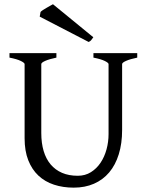

<svg xmlns="http://www.w3.org/2000/svg" viewBox="-20 -864 694 899"><path d="M622.6 -594.2Q589.4 -587.4 570.6 -579.1Q551.8 -570.8 551.8 -564V-255.9Q551.8 -191.9 536.1 -141.6Q520.5 -91.3 491.2 -56.6Q461.9 -22 419.9 -3.7Q377.9 14.6 325.2 14.6Q274.9 14.6 232.7 0.7Q190.4 -13.2 159.9 -41.7Q129.4 -70.3 112.3 -113.8Q95.2 -157.2 95.2 -216.8V-564Q95.2 -569.8 77.4 -578.6Q59.6 -587.4 24.4 -594.2V-615.2H244.1V-594.2Q210.9 -587.4 192.1 -579.1Q173.3 -570.8 173.3 -564V-241.2Q173.3 -194.3 184.3 -157.2Q195.3 -120.1 217 -94.2Q238.8 -68.4 270.5 -54.7Q302.2 -41 344.2 -41Q378.9 -41 405.8 -57.9Q432.6 -74.7 450.9 -102.1Q469.2 -129.4 478.8 -164.6Q488.3 -199.7 488.3 -235.8V-564Q488.3 -569.8 470.5 -578.6Q452.6 -587.4 417.5 -594.2V-615.2H622.6V-594.2ZM417 -689.5Q410.2 -680.2 406.5 -675.5Q402.8 -670.9 395 -667.5L166 -786.1L169.9 -808.1Q173.3 -812 180.9 -816.9Q188.5 -821.8 197.3 -826.9Q206.1 -832 214.4 -836.7Q222.7 -841.3 228 -844.2L417 -689.5Z"/></svg>

Font: Gentium
Style: Regular
Weight: 400
Designer: J. Victor Gaultney
Version: Version 1.03; 2011; OFL 1.1 release